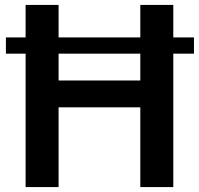

<svg xmlns="http://www.w3.org/2000/svg" viewBox="-20 -760 809 780"><path d="M4 -608H84V-740H218V-608H550V-740H684V-608H768V-542H684V0H550V-324H218V0H84V-542H4ZM550 -433V-542H218V-433Z"/></svg>

Font: Encode Sans Narrow
Style: SemiBold
Weight: 600
Designer: Pablo Impallari, Andres Torresi
Foundry: Pablo Impallari, Andres Torresi
Version: Version 1.000; ttfautohint (v1.00) -l 8 -r 50 -G 200 -x 14 -